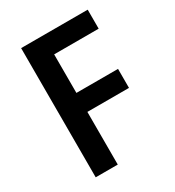

<svg xmlns="http://www.w3.org/2000/svg" viewBox="-173 -882 838 919"><g transform="rotate(-30 246.0 -423.0)"><path d="M207 -66V-357H437V-462H207V-675H453V-780H85V-66Z"/></g></svg>

Font: Noto Sans Malayalam UI SemiCondensed SemiBold
Style: Regular
Weight: 600
Width: 4
Designer: Jelle Bosma - Monotype Design Team
Foundry: Monotype Imaging Inc.
Version: Version 2.104